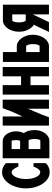

<svg xmlns="http://www.w3.org/2000/svg" viewBox="656 -1150 499 1851"><g transform="rotate(-90 905.5 -224.5)"><path d="M170 -454Q222 -454 258 -416V-297H225Q199 -362 170 -362Q156 -362 144.5 -351Q133 -340 124 -321.5Q115 -303 110 -277.5Q105 -252 105 -224Q105 -195 110 -170Q115 -145 124 -126.5Q133 -108 144.5 -97Q156 -86 170 -86Q201 -86 225 -151H258V-32Q222 5 170 5Q138 5 109.5 -13Q81 -31 60 -62.5Q39 -94 27 -135.5Q15 -177 15 -224Q15 -271 27.5 -313Q40 -355 61 -386.5Q82 -418 110 -436Q138 -454 170 -454Z M471 -448Q490 -448 507.5 -438Q525 -428 537.5 -410.5Q550 -393 557.5 -370Q565 -347 565 -321Q565 -282 549 -246H546Q564 -223 570.5 -195.5Q577 -168 577 -140Q577 -111 569 -85Q561 -59 546.5 -39.5Q532 -20 513.5 -9Q495 2 474 2H305V-448ZM394 -198V-85H475Q481 -85 486 -100.5Q491 -116 491 -141Q491 -164 486.5 -181Q482 -198 475 -198ZM394 -362V-280H472Q475 -280 477.5 -291Q480 -302 480 -320Q480 -339 478 -350.5Q476 -362 472 -362Z M783 -2V-205Q777 -191 771 -177Q765 -163 759 -149Q742 -110 727 -72Q712 -34 701 -2H620V-448H708V-256Q713 -267 719.5 -281Q726 -295 731 -306Q746 -338 760.5 -373.5Q775 -409 788 -448H870V-2Z M1185 -448V-2H1095V-180H1010V-2H919V-448H1010V-271H1095V-448Z M1385 -312Q1407 -312 1427.5 -299.5Q1448 -287 1463 -266Q1478 -245 1487 -217Q1496 -189 1496 -157Q1496 -126 1487.5 -98Q1479 -70 1464 -48.5Q1449 -27 1428.5 -14.5Q1408 -2 1385 -2H1234V-446H1329V-312ZM1329 -92H1385Q1394 -92 1400 -111Q1406 -130 1406 -157Q1406 -183 1399.5 -202.5Q1393 -222 1385 -222H1329Z M1590 -144H1597Q1566 -162 1545.5 -202Q1525 -242 1525 -291Q1525 -322 1533.5 -350Q1542 -378 1557 -399.5Q1572 -421 1592 -433.5Q1612 -446 1636 -446H1786V-2H1692V-158L1618 -2H1523ZM1615 -291Q1615 -265 1621 -245.5Q1627 -226 1636 -226H1692V-356H1636Q1627 -356 1621 -337Q1615 -318 1615 -291Z"/></g></svg>

Font: Fundamental  Brigade Condensed
Style: Regular
Weight: 400
Width: 3
Designer: Peter Wiegel, original typeface by Carl Albert Fahrenwaldt 1901
Foundry: Peter Wiegel
Version: Version 0.000 2012 initial release